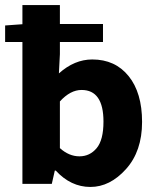

<svg xmlns="http://www.w3.org/2000/svg" viewBox="-23 -721 614 753"><path d="M338.9 -487.8Q428.7 -487.8 481.4 -422.6Q534.2 -357.4 534.2 -242.7Q534.2 -127.9 471.2 -57.9Q408.2 12.2 331.5 12.2Q254.9 12.2 195.8 -51.8H191.9L180.2 0H64.9V-556.2H-2.9V-621.1L64.9 -626V-701.2H211.9V-627H380.9V-556.2H211.9V-508.8L208 -433.1Q269 -487.8 338.9 -487.8ZM382.8 -244.1Q382.8 -368.2 296.9 -368.2Q252.9 -368.2 211.9 -323.2V-140.1Q247.6 -107.9 288.6 -107.9Q329.1 -107.9 356 -139.9Q382.8 -171.9 382.8 -244.1Z"/></svg>

Font: SourceSansPro-Bold
Style: Bold
Weight: 700
Designer: Paul D. Hunt
Foundry: Adobe Systems Incorporated
Version: Version 1.050;PS Version 1.000;hotconv 1.0.70;makeotf.lib2.5